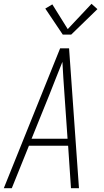

<svg xmlns="http://www.w3.org/2000/svg" viewBox="-24 -989 544 1009"><path d="M-4 0 292 -735H339L391 0H349L334 -223H128L38 0ZM331 -260 315 -490Q312 -534 309 -577.5Q306 -621 304 -664Q287 -621 269.5 -577.5Q252 -534 235 -490L142 -260ZM306 -807 214 -944 251 -966 332 -836 457 -969 488 -941 350 -807Z"/></svg>

Font: Iosevka SS04 XLt Obl
Style: Regular
Weight: 200
Italic angle: -9°
Monospace: yes
Designer: Belleve Invis
Foundry: Belleve Invis
Version: Version 19.0.0; ttfautohint (v1.8.4)